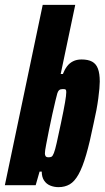

<svg xmlns="http://www.w3.org/2000/svg" viewBox="-39 -763 431 791"><path d="M202 8Q184 8 168 1.5Q152 -5 142.5 -19.5Q133 -34 133 -56H124L108 0H-19L137 -743H271L211 -458H220Q227 -476 237 -489.5Q247 -503 262 -510.5Q277 -518 297 -518Q324 -518 340.5 -509Q357 -500 364.5 -480Q372 -460 372 -427Q372 -404 366 -358Q360 -312 347 -256Q331 -177 316 -125.5Q301 -74 284.5 -44.5Q268 -15 248 -3.5Q228 8 202 8ZM161 -115Q169 -115 173.5 -117.5Q178 -120 183 -132.5Q188 -145 194.5 -174Q201 -203 212 -255Q224 -312 229 -341.5Q234 -371 234 -383Q234 -390 232.5 -392.5Q231 -395 228 -395.5Q225 -396 220 -396Q215 -396 211 -395Q207 -394 203.5 -390.5Q200 -387 197 -378Q195 -372 189.5 -348.5Q184 -325 176.5 -292Q169 -259 162.5 -225.5Q156 -192 151 -166.5Q146 -141 146 -131Q146 -124 149 -119.5Q152 -115 161 -115Z"/></svg>

Font: Saira ExtraCondensed Black
Style: Italic
Weight: 900
Width: 2
Italic angle: -12°
Designer: Hector Gatti with collaboration of the Omnibus-Type team
Foundry: Omnibus-Type
Version: Version 1.101